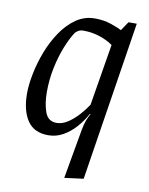

<svg xmlns="http://www.w3.org/2000/svg" viewBox="-80 -581 630 814"><g transform="rotate(10 235.0 -173.5)"><path d="M253.2 175.2 291.2 -39.9Q296.2 -65.5 302.4 -81.5Q308.6 -97.6 316.1 -110.3L313.1 -110.6Q295.8 -78.4 271.7 -51.4Q247.6 -24.4 218.1 -7.7Q188.6 9 154.6 9Q92.9 9 64.3 -34Q35.6 -77 35.6 -150Q35.6 -187.3 45.1 -235.3Q54.6 -283.3 73.1 -331.8Q91.6 -380.3 119.6 -421.6Q147.6 -463 183.8 -488Q219.9 -513 265.1 -513Q304.1 -513 337 -501.3Q370 -489.6 381 -483.2L406.9 -521.8H442.6L335 164.6ZM180.2 -48.6Q205.3 -48.6 229.9 -65.2Q254.4 -81.8 275 -105.2Q295.7 -128.5 309.2 -149.5L352.9 -414.4Q328.3 -431.8 295.4 -442.7Q262.4 -453.6 225.9 -453.6Q212 -453.6 203.3 -448.3Q194.6 -442.9 190.6 -438.2Q171.9 -410.1 155.2 -367.9Q138.4 -325.7 127.9 -275.2Q117.3 -224.7 117.3 -171.4Q117.3 -120.9 130.4 -84.8Q143.4 -48.6 180.2 -48.6Z"/></g></svg>

Font: Faustina Light
Style: Italic
Weight: 300
Italic angle: -8°
Designer: Alfonso Garcia
Foundry: http://www.omnibus-type.com
Version: Version 1.200